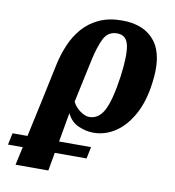

<svg xmlns="http://www.w3.org/2000/svg" viewBox="-195 -626 852 934"><g transform="rotate(10 231.0 -159.5)"><path d="M-109 141 -97 83H-23L17 -102L56 -286Q67 -336 87 -383Q107 -430 139.5 -467.5Q172 -505 220 -527.5Q268 -550 334 -550Q444 -550 497 -481.5Q550 -413 530 -274Q518 -182 482.5 -118Q447 -54 397 -21Q347 12 289 12Q252 12 215 -4.5Q178 -21 160 -59H158L133 83H291L279 141H122L106 231H-56L-36 141ZM256 -60Q303 -60 329.5 -110.5Q356 -161 373 -281Q387 -384 377 -434Q367 -484 320 -484Q275 -484 254.5 -442.5Q234 -401 220 -336L174 -121Q185 -97 210 -78.5Q235 -60 256 -60Z"/></g></svg>

Font: Noto Serif Condensed ExtraBold
Style: Italic
Weight: 800
Width: 3
Italic angle: -12°
Designer: Monotype Design Team
Foundry: Monotype Imaging Inc.
Version: Version 2.014; ttfautohint (v1.8.4.7-5d5b)